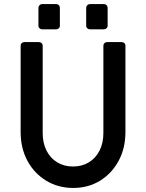

<svg xmlns="http://www.w3.org/2000/svg" viewBox="-20 -916 724 949"><path d="M342 13Q268 13 209 -22.5Q150 -58 116 -120.5Q82 -183 82 -264V-690Q82 -698 87.5 -703Q93 -708 101 -708H172Q180 -708 185.5 -703Q191 -698 191 -690V-259Q191 -209 210 -171.5Q229 -134 263 -113.5Q297 -93 341 -93Q385 -93 419 -113.5Q453 -134 472 -171.5Q491 -209 491 -259V-690Q491 -698 496.5 -703Q502 -708 510 -708H581Q589 -708 594.5 -703Q600 -698 600 -690V-264Q600 -183 566 -120.5Q532 -58 474 -22.5Q416 13 342 13ZM425 -771Q417 -771 411.5 -776Q406 -781 406 -789V-877Q406 -885 411.5 -890.5Q417 -896 425 -896H493Q501 -896 506.5 -890.5Q512 -885 512 -877V-789Q512 -781 506.5 -776Q501 -771 493 -771ZM189 -771Q181 -771 175.5 -776Q170 -781 170 -789V-877Q170 -885 175.5 -890.5Q181 -896 189 -896H257Q265 -896 270.5 -890.5Q276 -885 276 -877V-789Q276 -781 270.5 -776Q265 -771 257 -771Z"/></svg>

Font: Miriam Libre SemiBold
Style: Regular
Weight: 600
Version: Version 2.000